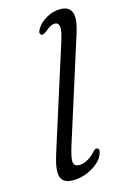

<svg xmlns="http://www.w3.org/2000/svg" viewBox="-113 -769 525 827"><g transform="rotate(-15 149.0 -355.0)"><path d="M285.5 -602 137 -134Q121 -82 124.5 -64.8Q128 -47.5 150 -47.5Q168.5 -47.5 189.5 -59.8Q210.5 -72 225 -90Q233 -99 241 -97Q253.5 -93.5 247 -75Q242 -54 220.5 -34.8Q199 -15.5 168.8 -3.2Q138.5 9 107.5 9Q63 9 53 -20.8Q43 -50.5 65 -119.5L211.5 -580.5Q227 -629.5 223.5 -646.5Q220 -663.5 203.5 -663.5Q186.5 -663.5 161 -641.5Q154 -636 148 -633Q142 -630 136.5 -632.5Q124.5 -639 136.5 -659Q151 -683.5 180.8 -700.5Q210.5 -717.5 243.5 -717.5Q281 -717.5 292.8 -690Q304.5 -662.5 285.5 -602Z"/></g></svg>

Font: Fraunces 9pt Soft Light
Style: Italic
Weight: 300
Italic angle: -16°
Version: Version 1.000;[0bf87f6ff]